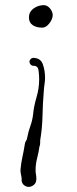

<svg xmlns="http://www.w3.org/2000/svg" viewBox="-20 -396 302 750"><path d="M145 -288Q122 -288 107.5 -298Q93 -308 93 -328Q93 -349 110 -362Q127 -375 150 -376Q164 -376 174.5 -364Q185 -352 186 -338Q186 -322 173 -305Q160 -288 145 -288ZM92 334Q82 334 73.5 327Q65 320 64 306H65Q64 294 62 286Q60 278 60 268Q62 242 67.5 217.5Q73 193 77 167Q78 159 81.5 154.5Q85 150 86 143Q91 117 98.5 96.5Q106 76 109 53Q112 20 122.5 -15.5Q133 -51 133 -86Q133 -104 130.5 -121.5Q128 -139 111 -139Q104 -139 99.5 -144Q95 -149 95 -155Q95 -160 99.5 -165Q104 -170 111 -170Q139 -169 147.5 -144.5Q156 -120 156 -92Q156 -81 154 -68Q152 -55 151 -39Q147 8 146 56.5Q145 105 137 152V160Q137 164 136.5 168Q136 172 134 177Q131 199 125 222Q119 245 119 268Q119 278 120.5 285Q122 292 122 303Q122 318 112.5 326Q103 334 92 334Z"/></svg>

Font: Ruge Boogie
Style: Regular
Weight: 400
Designer: Robert E. Leuschke
Foundry: Robert E. Leuschke
Version: Version 1.010; ttfautohint (v1.8.3)